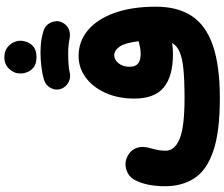

<svg xmlns="http://www.w3.org/2000/svg" viewBox="-96 -888 1059 908"><g transform="rotate(-90 434.0 -433.5)"><path d="M541 -867.7Q541 -897 562.5 -919.9Q584 -942.9 616.7 -942.9Q641.1 -942.9 657.7 -932.9Q674.3 -922.9 683.6 -907.7Q695.8 -887.7 695.8 -867.7Q695.8 -852.5 689.2 -834.7Q682.6 -816.9 665.8 -804Q648.9 -791 618.2 -791Q586.9 -791 570.6 -804Q554.2 -816.9 547.4 -834.5Q541 -850.6 541 -867.7ZM467.3 -677.7Q460.4 -702.1 472.9 -724.6Q485.4 -747.1 510.7 -755.4Q537.1 -763.2 571.8 -767.6Q606.4 -772 640.1 -772Q676.3 -772 705.1 -766.8Q733.9 -761.7 753.9 -753.4Q779.3 -738.8 786.1 -710.9Q793 -683.1 776.9 -660.2Q763.7 -642.1 745.4 -636.2Q727.1 -630.4 707 -634.3Q693.4 -637.2 674.8 -639.2Q656.2 -641.1 640.1 -641.1Q608.9 -641.1 584.7 -639.4Q560.5 -637.7 545.9 -633.8Q521.5 -627.4 498 -640.4Q474.6 -653.3 467.3 -677.7ZM7.8 -183.1Q7.8 -268.6 36.1 -323.7Q51.3 -354.5 84.7 -365.5Q118.2 -376.5 148.9 -360.8Q179.2 -345.7 189.2 -316.4Q199.2 -287.1 186.5 -248Q184.1 -240.2 179.9 -221.2Q175.8 -202.1 175.8 -179.2Q175.8 -137.7 231.2 -114.3Q286.6 -90.8 423.3 -90.8Q509.3 -90.8 562.3 -96.2Q615.2 -101.6 644 -114.5Q672.9 -127.4 685.1 -149.4Q657.7 -145.5 632.3 -145.5Q527.8 -145.5 475.1 -189Q422.4 -232.4 422.4 -327.6Q422.4 -405.8 449.5 -465.3Q476.6 -524.9 522.2 -558.3Q567.9 -591.8 623.5 -591.8Q693.4 -591.8 745.8 -547.6Q798.3 -503.4 827.6 -421.4Q856.9 -339.4 856.9 -225.6Q856.9 -124 813.2 -57.1Q769.5 9.8 674.1 43Q578.6 76.2 423.3 76.2Q266.6 76.2 175.8 45.7Q85 15.1 46.4 -43Q7.8 -101.1 7.8 -183.1ZM572.8 -348.6Q572.8 -298.3 632.8 -298.3Q649.4 -298.3 664.8 -301.3Q680.2 -304.2 692.9 -307.6H693.4Q686 -372.1 668 -397.7Q649.9 -423.3 627.4 -423.3Q606.4 -423.3 589.6 -403.3Q572.8 -383.3 572.8 -348.6Z"/></g></svg>

Font: Mikhak-DS2-FD Black
Style: Regular
Weight: 900
Designer: Amin Abedi
Version: Version 3.2